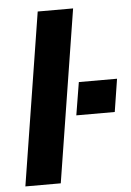

<svg xmlns="http://www.w3.org/2000/svg" viewBox="-53 -776 556 816"><g transform="rotate(-5 225.0 -368.0)"><path d="M22 0 139 -736H290L173 0ZM264 -282 287 -422H450L428 -282Z"/></g></svg>

Font: Mulish ExtraBold
Style: Italic
Weight: 800
Italic angle: -9°
Designer: Vernon Adams
Foundry: Vernon Adams
Version: Version 3.603; ttfautohint (v1.8.3)